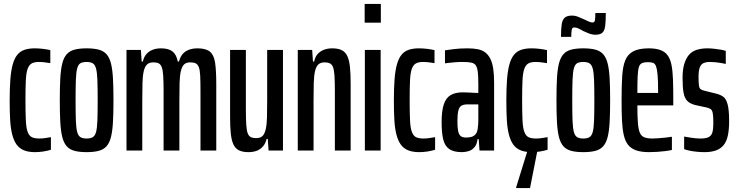

<svg xmlns="http://www.w3.org/2000/svg" viewBox="-20 -763 3731 973"><path d="M157 8Q124 8 101 -1.5Q78 -11 64 -30.5Q50 -50 42 -81Q34 -112 31.5 -154.5Q29 -197 29 -253Q29 -316 32.5 -361Q36 -406 44.5 -436.5Q53 -467 67.5 -485Q82 -503 104 -510.5Q126 -518 156 -518Q176 -518 197 -515.5Q218 -513 235 -509V-443Q223 -445 207.5 -447Q192 -449 177 -449Q155 -449 141.5 -442Q128 -435 120.5 -415.5Q113 -396 111 -358Q109 -320 109 -257Q109 -191 111 -151.5Q113 -112 121 -92.5Q129 -73 143 -67Q157 -61 180 -61Q195 -61 210.5 -63.5Q226 -66 238 -68V-4Q218 2 197.5 5Q177 8 157 8Z M419 8Q383 8 358 1.5Q333 -5 318 -22Q303 -39 295.5 -69Q288 -99 285.5 -144.5Q283 -190 283 -255Q283 -320 285.5 -365.5Q288 -411 295.5 -441Q303 -471 318 -488Q333 -505 358 -511.5Q383 -518 419 -518Q455 -518 480 -511.5Q505 -505 520 -488Q535 -471 542.5 -441Q550 -411 552.5 -365.5Q555 -320 555 -255Q555 -190 552.5 -144.5Q550 -99 542.5 -69Q535 -39 520 -22Q505 -5 480 1.5Q455 8 419 8ZM419 -61Q438 -61 449.5 -67.5Q461 -74 466.5 -93Q472 -112 473.5 -151Q475 -190 475 -255Q475 -320 473.5 -358.5Q472 -397 466.5 -416.5Q461 -436 449.5 -442.5Q438 -449 419 -449Q400 -449 388.5 -443Q377 -437 371.5 -417.5Q366 -398 364.5 -359Q363 -320 363 -255Q363 -190 364.5 -151Q366 -112 371.5 -93Q377 -74 388.5 -67.5Q400 -61 419 -61Z M621 0V-510H694L698 -451H704Q709 -474 721.5 -488.5Q734 -503 753 -510.5Q772 -518 796 -518Q834 -518 854 -502.5Q874 -487 881 -451H887Q893 -474 905 -488.5Q917 -503 936.5 -510.5Q956 -518 981 -518Q1023 -518 1043.5 -501.5Q1064 -485 1070 -445.5Q1076 -406 1076 -337V0H996V-301Q996 -351 994.5 -380Q993 -409 987.5 -423Q982 -437 971.5 -442Q961 -447 944 -447Q924 -447 913 -436.5Q902 -426 896.5 -402.5Q891 -379 890 -342Q889 -305 889 -252V0H809V-301Q809 -351 807 -380Q805 -409 799.5 -423Q794 -437 784 -442Q774 -447 757 -447Q737 -447 725.5 -436.5Q714 -426 708.5 -402.5Q703 -379 702 -342Q701 -305 701 -252V0Z M1239 8Q1209 8 1190.5 -1.5Q1172 -11 1162.5 -32Q1153 -53 1149.5 -87Q1146 -121 1146 -173V-510H1226V-209Q1226 -160 1228 -130.5Q1230 -101 1235.5 -87Q1241 -73 1251.5 -68Q1262 -63 1278 -63Q1299 -63 1310 -73.5Q1321 -84 1326.5 -107.5Q1332 -131 1333 -168Q1334 -205 1334 -258V-510H1414V0H1341L1337 -59H1331Q1326 -37 1313.5 -22Q1301 -7 1282.5 0.5Q1264 8 1239 8Z M1489 0V-510H1562L1566 -451H1572Q1577 -475 1589.5 -489Q1602 -503 1621 -510.5Q1640 -518 1664 -518Q1694 -518 1712.5 -508.5Q1731 -499 1740.5 -478Q1750 -457 1753.5 -423Q1757 -389 1757 -337V0H1677V-301Q1677 -351 1675 -380Q1673 -409 1667.5 -423Q1662 -437 1651.5 -442Q1641 -447 1625 -447Q1605 -447 1593.5 -436.5Q1582 -426 1576.5 -402.5Q1571 -379 1570 -342Q1569 -305 1569 -252V0Z M1828 -648V-743H1910V-648ZM1829 0V-510H1909V0Z M2104 8Q2071 8 2048 -1.5Q2025 -11 2011 -30.5Q1997 -50 1989 -81Q1981 -112 1978.5 -154.5Q1976 -197 1976 -253Q1976 -316 1979.5 -361Q1983 -406 1991.5 -436.5Q2000 -467 2014.5 -485Q2029 -503 2051 -510.5Q2073 -518 2103 -518Q2123 -518 2144 -515.5Q2165 -513 2182 -509V-443Q2170 -445 2154.5 -447Q2139 -449 2124 -449Q2102 -449 2088.5 -442Q2075 -435 2067.5 -415.5Q2060 -396 2058 -358Q2056 -320 2056 -257Q2056 -191 2058 -151.5Q2060 -112 2068 -92.5Q2076 -73 2090 -67Q2104 -61 2127 -61Q2142 -61 2157.5 -63.5Q2173 -66 2185 -68V-4Q2165 2 2144.5 5Q2124 8 2104 8Z M2321 8Q2280 8 2257.5 -7Q2235 -22 2226.5 -55Q2218 -88 2218 -145Q2218 -201 2229 -234Q2240 -267 2263.5 -281Q2287 -295 2325 -295Q2334 -295 2345 -294.5Q2356 -294 2367 -293.5Q2378 -293 2387.5 -292.5Q2397 -292 2404 -292V-336Q2404 -374 2401.5 -396.5Q2399 -419 2392 -430.5Q2385 -442 2369 -445.5Q2353 -449 2325 -449Q2303 -449 2285.5 -447.5Q2268 -446 2255.5 -444.5Q2243 -443 2235 -442V-508Q2249 -510 2279 -514Q2309 -518 2350 -518Q2379 -518 2401.5 -513.5Q2424 -509 2439.5 -497Q2455 -485 2465 -465Q2475 -445 2479.5 -415Q2484 -385 2484 -344V0H2410L2406 -58H2400Q2397 -32 2385 -17.5Q2373 -3 2356 2.5Q2339 8 2321 8ZM2343 -66Q2356 -66 2368 -69Q2380 -72 2389 -81.5Q2398 -91 2401 -111Q2404 -134 2404 -153.5Q2404 -173 2404 -199V-234H2349Q2331 -234 2319.5 -228Q2308 -222 2303 -203.5Q2298 -185 2298 -149Q2298 -118 2301.5 -100Q2305 -82 2314 -74Q2323 -66 2343 -66Z M2674 8Q2641 8 2618 -1.5Q2595 -11 2581 -30.5Q2567 -50 2559 -81Q2551 -112 2548.5 -154.5Q2546 -197 2546 -253Q2546 -316 2549.5 -361Q2553 -406 2561.5 -436.5Q2570 -467 2584.5 -485Q2599 -503 2621 -510.5Q2643 -518 2673 -518Q2693 -518 2714 -515.5Q2735 -513 2752 -509V-443Q2740 -445 2724.5 -447Q2709 -449 2694 -449Q2672 -449 2658.5 -442Q2645 -435 2637.5 -415.5Q2630 -396 2628 -358Q2626 -320 2626 -257Q2626 -191 2628 -151.5Q2630 -112 2638 -92.5Q2646 -73 2660 -67Q2674 -61 2697 -61Q2712 -61 2727.5 -63.5Q2743 -66 2755 -68V-4Q2735 2 2714.5 5Q2694 8 2674 8ZM2596 190V185L2659 -18H2706V-13L2666 190Z M2936 8Q2900 8 2875 1.5Q2850 -5 2835 -22Q2820 -39 2812.5 -69Q2805 -99 2802.5 -144.5Q2800 -190 2800 -255Q2800 -320 2802.5 -365.5Q2805 -411 2812.5 -441Q2820 -471 2835 -488Q2850 -505 2875 -511.5Q2900 -518 2936 -518Q2972 -518 2997 -511.5Q3022 -505 3037 -488Q3052 -471 3059.5 -441Q3067 -411 3069.5 -365.5Q3072 -320 3072 -255Q3072 -190 3069.5 -144.5Q3067 -99 3059.5 -69Q3052 -39 3037 -22Q3022 -5 2997 1.5Q2972 8 2936 8ZM2936 -61Q2955 -61 2966.5 -67.5Q2978 -74 2983.5 -93Q2989 -112 2990.5 -151Q2992 -190 2992 -255Q2992 -320 2990.5 -358.5Q2989 -397 2983.5 -416.5Q2978 -436 2966.5 -442.5Q2955 -449 2936 -449Q2917 -449 2905.5 -443Q2894 -437 2888.5 -417.5Q2883 -398 2881.5 -359Q2880 -320 2880 -255Q2880 -190 2881.5 -151Q2883 -112 2888.5 -93Q2894 -74 2905.5 -67.5Q2917 -61 2936 -61ZM2823 -576Q2823 -615 2826.5 -639Q2830 -663 2842 -673.5Q2854 -684 2878 -684Q2895 -684 2910.5 -677.5Q2926 -671 2942 -664Q2954 -658 2964.5 -653.5Q2975 -649 2983 -649Q2993 -649 2995 -660.5Q2997 -672 2997 -697H3050Q3050 -656 3047 -632Q3044 -608 3033 -597.5Q3022 -587 2997 -587Q2981 -587 2965.5 -593Q2950 -599 2935 -606Q2924 -613 2912 -618.5Q2900 -624 2890 -624Q2880 -624 2877.5 -612.5Q2875 -601 2875 -576Z M3269 8Q3230 8 3204 -1Q3178 -10 3163 -29Q3148 -48 3141 -79Q3134 -110 3132 -153Q3130 -196 3130 -254Q3130 -325 3133 -375.5Q3136 -426 3148.5 -457Q3161 -488 3189.5 -503Q3218 -518 3268 -518Q3303 -518 3326.5 -509.5Q3350 -501 3363.5 -482.5Q3377 -464 3383 -433.5Q3389 -403 3390.5 -359Q3392 -315 3392 -255V-229H3210Q3210 -175 3212.5 -142Q3215 -109 3222 -91.5Q3229 -74 3244.5 -67.5Q3260 -61 3287 -61Q3299 -61 3318 -62.5Q3337 -64 3355.5 -66Q3374 -68 3385 -70V-3Q3372 0 3353 2.5Q3334 5 3312 6.5Q3290 8 3269 8ZM3315 -272V-305Q3315 -354 3312.5 -383Q3310 -412 3305 -426Q3300 -440 3290.5 -444Q3281 -448 3265 -448Q3246 -448 3234.5 -443.5Q3223 -439 3218 -424Q3213 -409 3211.5 -377.5Q3210 -346 3210 -292H3335Z M3550 8Q3531 8 3511 6Q3491 4 3474.5 0.5Q3458 -3 3447 -7V-71Q3452 -70 3461.5 -68.5Q3471 -67 3483 -65Q3495 -63 3507.5 -62Q3520 -61 3530 -61Q3558 -61 3572 -68.5Q3586 -76 3590.5 -93.5Q3595 -111 3595 -140Q3595 -174 3592 -189.5Q3589 -205 3581.5 -210Q3574 -215 3562 -218L3502 -231Q3476 -238 3462.5 -252Q3449 -266 3444 -293.5Q3439 -321 3439 -368Q3439 -410 3447.5 -438.5Q3456 -467 3471.5 -485Q3487 -503 3511 -510.5Q3535 -518 3565 -518Q3581 -518 3598.5 -516Q3616 -514 3631.5 -511.5Q3647 -509 3658 -505V-439Q3649 -441 3635.5 -443.5Q3622 -446 3607 -447.5Q3592 -449 3578 -449Q3558 -449 3545 -443Q3532 -437 3526 -420.5Q3520 -404 3520 -374Q3520 -344 3522 -330Q3524 -316 3530.5 -311Q3537 -306 3551 -303L3611 -288Q3631 -283 3645.5 -272.5Q3660 -262 3667.5 -233.5Q3675 -205 3675 -149Q3675 -106 3668.5 -76Q3662 -46 3647 -27.5Q3632 -9 3608 -0.5Q3584 8 3550 8Z"/></svg>

Font: Saira UltraCondensed SemiBold
Style: Regular
Weight: 600
Width: 1
Designer: Hector Gatti with collaboration of the Omnibus-Type team
Foundry: Omnibus-Type
Version: Version 1.101